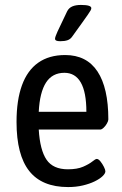

<svg xmlns="http://www.w3.org/2000/svg" viewBox="-20 -752 494 778"><path d="M256 6Q150 6 98.5 -59Q47 -124 47 -258Q47 -346 69 -406.5Q91 -467 135 -498Q179 -529 244 -529Q331 -529 375 -462.5Q419 -396 419 -268Q419 -262 413.5 -252Q408 -242 400 -234.5Q392 -227 386 -227H137Q142 -144 168.5 -105Q195 -66 255 -66Q293 -66 317 -76.5Q341 -87 354 -97.5Q367 -108 372 -108Q379 -108 387 -98Q395 -88 401 -76Q407 -64 407 -58Q407 -49 395.5 -38Q384 -27 363.5 -17Q343 -7 315.5 -0.5Q288 6 256 6ZM137 -299H330Q330 -378 307.5 -417.5Q285 -457 241 -457Q192 -457 166.5 -417.5Q141 -378 137 -299ZM224 -585Q213 -585 208 -587.5Q203 -590 203 -595Q203 -602 213 -624Q223 -646 252 -706Q259 -720 273 -726Q287 -732 308 -732Q350 -732 350 -719Q350 -715 347 -709.5Q344 -704 336 -692.5Q328 -681 313 -660Q298 -639 272 -603Q265 -593 253.5 -589Q242 -585 224 -585Z"/></svg>

Font: Asap Condensed VF Beta
Style: Regular
Weight: 400
Designer: Pablo Cosgaya
Foundry: Omnibus-Type
Version: Version 1.008